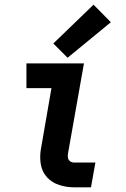

<svg xmlns="http://www.w3.org/2000/svg" viewBox="-20 -801 540 821"><path d="M297 0Q264 0 233 -10Q202 -20 181 -43Q160 -66 154.5 -98.5Q149 -131 155 -164L200 -424H93V-530H339L271 -146Q269 -136 270.5 -126.5Q272 -117 279.5 -111.5Q287 -106 297 -106H388L369 0ZM269 -554 208 -615 380 -781 454 -706Z"/></svg>

Font: Iosevka SS08
Style: Bold Italic
Weight: 700
Italic angle: -10°
Monospace: yes
Designer: Belleve Invis
Foundry: Belleve Invis
Version: 2.1.0; ttfautohint (v1.8.2)